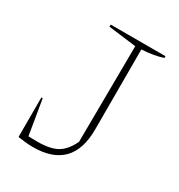

<svg xmlns="http://www.w3.org/2000/svg" viewBox="-157 -749 802 862"><g transform="rotate(30 243.5 -318.5)"><path d="M61 0V-205H68L98 -25Q120 -24 143 -24Q212 -24 247.5 -45Q283 -66 307 -117L311 -615L167 -633V-644H451V-635Q408 -620 342 -616V-201Q342 7 139 7Q121 7 101.5 5Q82 3 61 0Z"/></g></svg>

Font: Piazzolla SC Thin
Style: Regular
Weight: 100
Designer: Juan Pablo del Peral
Foundry: Huerta Tipografica
Version: Version 1.330